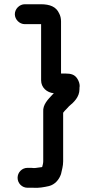

<svg xmlns="http://www.w3.org/2000/svg" viewBox="-20 -726 445 906"><path d="M50 -659C50 -634 72 -612 97 -612H174V-347C174 -313 201 -289 234 -286L226 -278C208 -258 181 -233 184 -198V35C184 45 181 54 179 62C177 63 175 63 174 63C161 64 152 67 140 67C131 66 124 66 118 66H110C84 66 63 87 63 113C63 139 84 160 110 160H137C163 162 189 157 211 152C239 145 259 122 268 95C272 76 278 58 278 35V-194C283 -201 287 -205 294 -212C300 -218 300 -219 306 -225C328 -243 355 -268 355 -305C355 -310 355 -315 356 -320C356 -331 352 -344 344 -356C332 -374 315 -379 289 -379H268V-625C268 -639 265 -652 259 -663C245 -694 216 -706 172 -706H97C72 -706 50 -684 50 -659Z"/></svg>

Font: Electronic
Style: ExBlk
Weight: 900
Version: Version 1.011